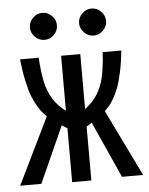

<svg xmlns="http://www.w3.org/2000/svg" viewBox="-51 -748 602 778"><g transform="rotate(-5 250.0 -359.0)"><path d="M150 -706Q172 -706 188.5 -689.5Q205 -673 205 -651Q205 -629 188.5 -612.5Q172 -596 150 -596Q128 -596 111.5 -612.5Q95 -629 95 -651Q95 -673 111.5 -689.5Q128 -706 150 -706ZM350 -706Q372 -706 388.5 -689.5Q405 -673 405 -651Q405 -629 388.5 -612.5Q372 -596 350 -596Q328 -596 311.5 -612.5Q295 -629 295 -651Q295 -673 311.5 -689.5Q328 -706 350 -706ZM289 -12H211V-231L189 -245L86 -16H0L132 -287Q112 -306 99 -327Q86 -348 76 -373Q66 -399 57.5 -438.5Q49 -478 44 -526H120Q123 -469 132 -427.5Q141 -386 161 -355Q171 -339 184 -326Q197 -313 211 -302V-526H289V-302Q303 -313 316 -326Q329 -339 339 -355Q359 -386 368 -427.5Q377 -469 380 -526H456Q451 -478 442.5 -438.5Q434 -399 424 -373Q414 -348 401 -327Q388 -306 368 -287L500 -16H414L311 -245L289 -231Z"/></g></svg>

Font: D2Coding
Style: Regular
Weight: 400
Monospace: yes
Designer: Yong-Rak Park; Jeong-Hwan Yoon; Sang-Min Lee;
Foundry: NHN Corporation
Version: Version 1.3.2; Build 20180524